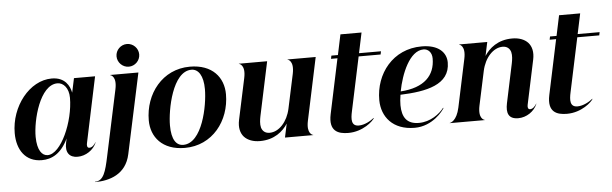

<svg xmlns="http://www.w3.org/2000/svg" viewBox="-57 -1024 4620 1450"><g transform="rotate(-5 2252.5 -299.0)"><path d="M225 10C301 10 372 -26 425 -137L418 -104C403 -32 434 8 496 8C558 8 618 -32 641 -89H639C631 -75 613 -52 591 -52C573 -52 571 -70 575 -88L680 -586H520L497 -478C487 -529 453 -598 352 -598C183 -598 38 -413 38 -211C38 -84 101 10 225 10ZM272 -24C230 -24 194 -66 193 -169C192 -294 258 -558 392 -558C437 -558 477 -515 477 -441C477 -262 374 -24 272 -24Z M611.5 207 610.5 210C719.5 210 846.5 173 878.5 22L1008.5 -586H794V-584.5C797.5 -584.5 845.5 -573 824.5 -474.5L717.5 27C694.5 136 675.5 207 611.5 207ZM940.5 -636C987.5 -636 1026.5 -675 1026.5 -722C1026.5 -769 987.5 -808 940.5 -808C893.5 -808 854.5 -769 854.5 -722C854.5 -675 893.5 -636 940.5 -636Z M1309 12C1518 12 1653 -163 1653 -365C1653 -492 1570 -596 1399 -596C1190 -596 1055 -419 1055 -219C1055 -93 1138 12 1309 12ZM1299 -12C1247 -12 1211 -57 1211 -167C1211 -284 1265 -572 1409 -572C1461 -572 1498 -520 1498 -417C1498 -292 1443 -12 1299 -12Z M2252 -111.5 2352.5 -586H2138V-584.5C2141.5 -584.5 2189.5 -573 2169 -474.5L2113.5 -215C2092.5 -117 2027.5 -46 1956.5 -46C1921.5 -46 1902.5 -65 1894.5 -91C1887.5 -118 1892.5 -151 1897.5 -176L1984.5 -586H1770V-584.5C1773.5 -584.5 1822 -573 1801 -474.5L1734.5 -163C1722.5 -106 1733.5 -63 1759.5 -34C1786.5 -5 1828.5 10 1878.5 10C1988.5 10 2054.5 -48 2090.5 -104L2068.5 0H2282.5V-1.5C2279.5 -1.5 2231 -13 2252 -111.5Z M2589.5 -154 2676 -562H2842.5L2847.5 -586H2681L2713.5 -740H2553.5L2521 -586H2471.5L2466.5 -562H2515.5L2427.5 -146C2400.5 -18 2471.5 7 2548.5 7C2660.5 7 2738.5 -66 2750.5 -89H2747.5C2723.5 -69 2676.5 -42 2632.5 -42C2573.5 -42 2576.5 -95 2589.5 -154Z M2802.5 -219C2803.5 -93 2885.5 12 3051.5 12C3188.5 12 3270.5 -99 3280.5 -118L3277.5 -120C3244.5 -76 3173.5 -22 3086.5 -22C2994.5 -22 2959.5 -76 2958.5 -167C2958.5 -188 2960.5 -216 2965.5 -246C3162.5 -253 3342.5 -289 3342.5 -458C3342.5 -534 3283.5 -596 3156.5 -596C2937.5 -596 2801.5 -419 2802.5 -219ZM2969.5 -271C2994.5 -402 3062.5 -572 3168.5 -572C3203.5 -572 3231.5 -544 3231.5 -498C3231.5 -370 3150.5 -283 2969.5 -271Z M3469.5 -474.5 3392.5 -111.5C3371.5 -13 3324 -1.5 3317.5 -1.5V0H3583.5V-1.5C3580 -1.5 3532 -13 3552.5 -111.5L3608 -371C3629 -469 3694 -540 3765 -540C3800 -540 3819 -521 3827 -495C3834 -468 3829 -435 3824 -410L3761 -112C3746 -39 3762 8 3837 8C3899 8 3959 -32 3982 -89H3980C3972 -75 3954 -52 3932 -52C3914 -52 3912 -70 3916 -88L3987 -423C3999 -480 3988 -523 3962 -552C3935 -581 3893 -596 3843 -596C3733 -596 3667 -538 3631 -482L3653 -586H3439V-584.5C3442 -584.5 3490.5 -573 3469.5 -474.5Z M4247 -154 4333.5 -562H4500L4505 -586H4338.5L4371 -740H4211L4178.5 -586H4129L4124 -562H4173L4085 -146C4058 -18 4129 7 4206 7C4318 7 4396 -66 4408 -89H4405C4381 -69 4334 -42 4290 -42C4231 -42 4234 -95 4247 -154Z"/></g></svg>

Font: Beautique Display Medium
Style: Bold
Weight: 900
Italic angle: -12°
Designer: Nhat-Quang Ngo
Version: Version 1.100;Glyphs 3.2.3 (3260)